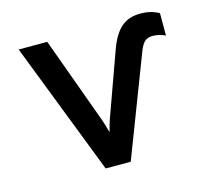

<svg xmlns="http://www.w3.org/2000/svg" viewBox="-82 -618 779 714"><g transform="rotate(-15 308.0 -261.5)"><path d="M241 0 43 -511H153L274.5 -177.5Q278.5 -165.5 282.5 -152.5Q286.5 -139.5 290 -126.5Q293 -139.5 296.8 -152.2Q300.5 -165 305 -177.5L391.5 -417.5Q411 -472 439.5 -497.5Q468 -523 514 -523Q555 -523 585.5 -505.5V-419.5Q560 -431 536.5 -431Q518 -431 506.8 -421.2Q495.5 -411.5 486 -387L337.5 0Z"/></g></svg>

Font: Overpass Mono SemiBold
Style: Regular
Weight: 600
Monospace: yes
Designer: Delve Withrington, Dave Bailey
Foundry: Delve Fonts LLC
Version: Version 4.000